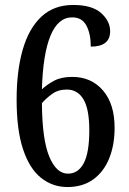

<svg xmlns="http://www.w3.org/2000/svg" viewBox="-20 -744 520 774"><path d="M252 10Q192 10 145.5 -27Q99 -64 73 -142Q47 -220 47 -343Q47 -458 71.5 -543.5Q96 -629 146.5 -676.5Q197 -724 275 -724Q351 -724 387.5 -691.5Q424 -659 424 -618Q424 -556 346 -556Q346 -607 328.5 -640.5Q311 -674 271 -674Q214 -674 183.5 -600Q153 -526 149 -384Q169 -403 198 -418.5Q227 -434 271 -434Q348 -434 395 -379.5Q442 -325 442 -229Q442 -159 420 -105Q398 -51 355.5 -20.5Q313 10 252 10ZM254 -44Q295 -44 317.5 -86Q340 -128 340 -219Q340 -304 316.5 -343.5Q293 -383 249 -383Q214 -383 189 -364.5Q164 -346 149 -328Q150 -182 178.5 -113Q207 -44 254 -44Z"/></svg>

Font: Noto Serif Armenian Condensed Medium
Style: Regular
Weight: 500
Width: 3
Designer: Monotype Design Team
Foundry: Monotype Imaging Inc.
Version: Version 2.008; ttfautohint (v1.8.4.7-5d5b)